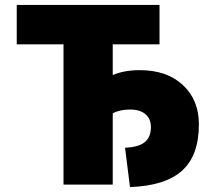

<svg xmlns="http://www.w3.org/2000/svg" viewBox="-20 -750 866 780"><path d="M548 -465Q658 -465 723 -404.5Q788 -344 788 -245Q788 -118 719.5 -56.5Q651 5 508 10L488 -150Q543 -152 568 -172.5Q593 -193 593 -234Q593 -267 571 -286Q549 -305 508 -305Q468 -305 438 -290V0H238V-570H48V-730H628V-570H438V-445Q484 -465 548 -465Z"/></svg>

Font: M PLUS 1p Black
Style: Regular
Weight: 900
Version: Version 1.061